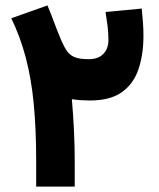

<svg xmlns="http://www.w3.org/2000/svg" viewBox="-20 -695 593 715"><path d="M507.8 -663.1Q510.3 -639.2 512.2 -613.3Q514.2 -587.4 514.2 -563Q514.2 -491.2 495.4 -436.5Q476.6 -381.8 433.1 -351.3Q389.6 -320.8 315.9 -320.8Q303.2 -320.8 283.4 -321.8Q263.7 -322.8 247.6 -325.7Q252.9 -264.6 255.6 -206.5Q258.3 -148.4 258.3 -94.7V0H114.7V-96.2Q114.7 -213.9 105.7 -307.6Q96.7 -401.4 76.2 -479.5Q55.7 -557.6 22 -627L156.7 -674.8Q171.9 -638.7 182.1 -610.4Q192.4 -582 207.5 -546.4Q218.3 -521 229.2 -505.1Q240.2 -489.3 258.5 -481.9Q276.9 -474.6 310.1 -474.6Q346.2 -474.6 365 -494.4Q383.8 -514.2 383.8 -546.4Q383.8 -574.2 380.4 -599.9Q377 -625.5 373 -650.4Z"/></svg>

Font: Vazirmatn FD Black
Style: Regular
Weight: 900
Designer: Saber Rastikerdar
Foundry: Saber Rastikerdar
Version: Version 33.003